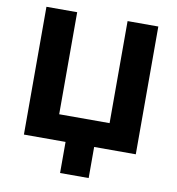

<svg xmlns="http://www.w3.org/2000/svg" viewBox="-94 -800 975 1058"><g transform="rotate(10 393.0 -270.5)"><path d="M80 0V-715H252V-144H534V-715H706V0ZM313 174V-94H473V174Z"/></g></svg>

Font: Wix Madefor Display ExtraBold
Style: Regular
Weight: 800
Designer: Dalton Maag Ltd
Foundry: Dalton Maag Ltd
Version: Version 3.100